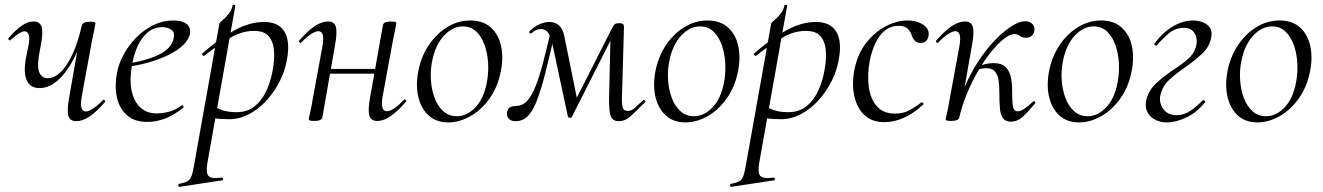

<svg xmlns="http://www.w3.org/2000/svg" viewBox="-20 -482 5359 778"><path d="M140 -125Q102.6 -125 87.9 -157.6Q73.2 -190.2 87.6 -259.2L95.4 -297Q101.2 -327.6 96.3 -341.4Q91.4 -355.2 79.2 -355.2Q70 -355.2 55.3 -345.6Q40.6 -336 23 -320.2Q20 -316.2 16 -320.2Q12 -324.2 15 -328.2Q43 -360.6 67.9 -377.8Q92.8 -395 116.2 -395Q141.2 -395 148.5 -373.6Q155.8 -352.2 145 -297L141.4 -277.4Q129 -216.2 138.5 -190.7Q148 -165.2 173.6 -165.2Q214.6 -165.2 252.1 -222.8Q289.6 -280.4 311.4 -378.8L324.8 -377.8Q308.2 -300.2 278.7 -243.4Q249.2 -186.6 213.4 -155.8Q177.6 -125 140 -125ZM289 9Q263.4 9 257.1 -12.7Q250.8 -34.4 260.2 -86.6L311.4 -378.8Q315.6 -394 343.4 -394Q358.6 -394 362.7 -392.2Q366.8 -390.4 366.8 -387.6Q366.8 -384.4 361.8 -361.2Q356.8 -338 351.8 -312L310.8 -89Q301 -30.4 328.2 -30.4Q339 -30.4 357.1 -42Q375.2 -53.6 396.6 -76Q400.4 -80 404.4 -75.5Q408.4 -71 404.6 -67.8Q371 -28.8 342.9 -9.9Q314.8 9 289 9Z M577.2 12Q524 12 493.5 -15.8Q463 -43.6 453.5 -88.6Q444 -133.6 453.8 -185Q460.2 -222.4 480.8 -260.5Q501.4 -298.6 532.2 -329.9Q563 -361.2 601.2 -380.1Q639.4 -399 682.4 -399Q718.6 -399 736.3 -384.6Q754 -370.2 749.6 -345Q745 -321.4 722.2 -299.4Q699.4 -277.4 663.1 -259.6Q626.8 -241.8 582.3 -229.1Q537.8 -216.4 490.2 -210.6L492.2 -223.6Q568.8 -234.6 621.2 -259.3Q673.6 -284 683 -324Q690.2 -350.8 674.1 -361.4Q658 -372 637.6 -372Q604.2 -372 578.9 -351.1Q553.6 -330.2 537.7 -295.2Q521.8 -260.2 514.8 -218Q504.4 -162.2 512.6 -118.2Q520.8 -74.2 546.8 -48.3Q572.8 -22.4 615.4 -22.4Q639.2 -22.4 665.3 -29.4Q691.4 -36.4 715.8 -55Q718.6 -57 722.1 -53Q725.6 -49 722.8 -46.2Q684.8 -14.8 648.7 -1.4Q612.6 12 577.2 12Z M707.6 275Q703.8 276 702.7 270Q701.6 264 705.6 263Q728 258.8 739.1 252.7Q750.2 246.6 756 231.1Q761.8 215.6 766.8 185L868.8 -386Q868.8 -389 876 -395.1Q883.2 -401.2 892.9 -410.4Q902.6 -419.6 910.9 -431.9Q919.2 -444.2 922.4 -459.2Q923.6 -463.2 929 -462.2Q934.4 -461.2 933.4 -457.2L820.4 178Q813.4 218.6 824.9 231Q836.4 243.4 877.8 237.8Q881.8 236.2 883.4 242Q885 247.8 880 248.8ZM910 1Q873 1 854.5 -2Q836 -5 822 -8L832 -60.4Q851.4 -46.8 876.4 -37.1Q901.4 -27.4 938.2 -27.4Q982.6 -27.4 1013.2 -52.5Q1043.8 -77.6 1062.7 -121.4Q1081.6 -165.2 1088.4 -220Q1093.2 -254.4 1089.3 -285.6Q1085.4 -316.8 1067.3 -336.8Q1049.2 -356.8 1008.2 -356.8Q961.8 -356.8 915.2 -330.1Q868.6 -303.4 807.4 -256Q804.2 -254.4 800.3 -259Q796.4 -263.6 799.6 -265.2Q859.6 -318.2 924.1 -355.6Q988.6 -393 1050 -393Q1106 -393 1130.4 -357Q1154.8 -321 1144.8 -253Q1137.8 -202 1115.1 -156Q1092.4 -110 1059.7 -74.5Q1027 -39 988.2 -19Q949.4 1 910 1Z M1254.4 8Q1240.2 8 1235.6 6.3Q1231 4.6 1231 1.6Q1231 -1.6 1236.5 -24.8Q1242 -48 1246 -74L1287 -297Q1296.8 -355.6 1270.4 -355.6Q1258.8 -355.6 1240.7 -344Q1222.6 -332.4 1201.2 -310Q1198.2 -306 1193.8 -310.5Q1189.4 -315 1193.2 -318.2Q1226.8 -357.2 1255.4 -376.1Q1284 -395 1309.6 -395Q1334.4 -395 1340.8 -373.3Q1347.2 -351.6 1337.6 -299.4L1286.4 -7.2Q1283.8 8 1254.4 8ZM1291 -183.4 1294.8 -202.6H1527.2L1524.2 -183.4ZM1508.4 8.2Q1482.8 8.2 1476.5 -13.9Q1470.2 -36 1479.6 -87.4L1531.6 -379.6Q1534.2 -394.8 1562.8 -394.8Q1578 -394.8 1582.1 -393Q1586.2 -391.2 1586.2 -388.4Q1586.2 -385.2 1581.2 -362.4Q1576.2 -339.6 1571.2 -312.8L1530.2 -89.8Q1520.4 -31.2 1547.6 -31.2Q1572.6 -31.2 1615.8 -76.8Q1619.8 -80.8 1623.8 -76.7Q1627.8 -72.6 1624 -68.6Q1590.4 -30.4 1562.6 -11.1Q1534.8 8.2 1508.4 8.2Z M1796 14Q1748.2 14 1717.3 -13.8Q1686.4 -41.6 1675.2 -88.6Q1664 -135.6 1674.8 -193Q1686 -251.6 1716.8 -298.1Q1747.6 -344.6 1791.6 -371.8Q1835.6 -399 1885.4 -399Q1937.4 -399 1968.8 -370.7Q2000.2 -342.4 2010.4 -295.5Q2020.6 -248.6 2009.4 -193Q1997.2 -129.8 1963.7 -82.9Q1930.2 -36 1885.8 -11Q1841.4 14 1796 14ZM1830.8 -11Q1872.4 -11 1906.7 -47.3Q1941 -83.6 1952.8 -149Q1960 -186 1957.9 -225.3Q1955.8 -264.6 1944 -298.6Q1932.2 -332.6 1910.2 -353.8Q1888.2 -375 1855.6 -375Q1814 -375 1779.2 -337.8Q1744.4 -300.6 1731.4 -236Q1723.4 -197.4 1726 -158Q1728.6 -118.6 1741.1 -85.2Q1753.6 -51.8 1776.4 -31.4Q1799.2 -11 1830.8 -11Z M2487 9Q2461.6 9 2454.3 -12.7Q2447 -34.4 2448 -86.6L2454.2 -347.8L2483.2 -375.6L2296.6 -7.2Q2295.4 -4 2288.8 -4.8Q2282.2 -5.6 2281.2 -9.6L2218.2 -304Q2211.4 -334 2201.1 -349.1Q2190.8 -364.2 2172 -364.2Q2162.8 -364.2 2153.5 -360.9Q2144.2 -357.6 2135.2 -348.6Q2131.4 -344.8 2126.8 -348.2Q2122.2 -351.6 2126.2 -355.6Q2145 -374.4 2165.7 -383.7Q2186.4 -393 2207.4 -393Q2228.8 -393 2244.5 -379.6Q2260.2 -366.2 2266.2 -337.6L2320.8 -68.4L2293.6 -39.2L2459.8 -367.4Q2466.2 -380.2 2471.5 -384.2Q2476.8 -388.2 2490.2 -388.2Q2500.6 -388.2 2504.5 -384.6Q2508.4 -381 2508.4 -372.2L2500.2 -89Q2499.2 -61 2503.1 -46.8Q2507 -32.6 2524.2 -32.6Q2537.6 -32.6 2549.3 -42.3Q2561 -52 2585.8 -76Q2588.2 -79.2 2592.7 -75.1Q2597.2 -71 2594 -67.8Q2557.2 -31 2535.4 -11Q2513.6 9 2487 9ZM2069.2 9Q2050.8 9 2041.5 -1.1Q2032.2 -11.2 2034.4 -26.6Q2037.2 -41.6 2047 -47.2Q2056.8 -52.8 2072.4 -52.8Q2095 -52.8 2113.1 -70.3Q2131.2 -87.8 2147 -124.9Q2162.8 -162 2178.8 -221.5Q2194.8 -281 2214 -365L2231.2 -361Q2207.2 -254.6 2188.9 -183.2Q2170.6 -111.8 2153.5 -69.6Q2136.4 -27.4 2116.5 -9.2Q2096.6 9 2069.2 9Z M2757 14Q2709.2 14 2678.3 -13.8Q2647.4 -41.6 2636.2 -88.6Q2625 -135.6 2635.8 -193Q2647 -251.6 2677.8 -298.1Q2708.6 -344.6 2752.6 -371.8Q2796.6 -399 2846.4 -399Q2898.4 -399 2929.8 -370.7Q2961.2 -342.4 2971.4 -295.5Q2981.6 -248.6 2970.4 -193Q2958.2 -129.8 2924.7 -82.9Q2891.2 -36 2846.8 -11Q2802.4 14 2757 14ZM2791.8 -11Q2833.4 -11 2867.7 -47.3Q2902 -83.6 2913.8 -149Q2921 -186 2918.9 -225.3Q2916.8 -264.6 2905 -298.6Q2893.2 -332.6 2871.2 -353.8Q2849.2 -375 2816.6 -375Q2775 -375 2740.2 -337.8Q2705.4 -300.6 2692.4 -236Q2684.4 -197.4 2687 -158Q2689.6 -118.6 2702.1 -85.2Q2714.6 -51.8 2737.4 -31.4Q2760.2 -11 2791.8 -11Z M2943.6 275Q2939.8 276 2938.7 270Q2937.6 264 2941.6 263Q2964 258.8 2975.1 252.7Q2986.2 246.6 2992 231.1Q2997.8 215.6 3002.8 185L3104.8 -386Q3104.8 -389 3112 -395.1Q3119.2 -401.2 3128.9 -410.4Q3138.6 -419.6 3146.9 -431.9Q3155.2 -444.2 3158.4 -459.2Q3159.6 -463.2 3165 -462.2Q3170.4 -461.2 3169.4 -457.2L3056.4 178Q3049.4 218.6 3060.9 231Q3072.4 243.4 3113.8 237.8Q3117.8 236.2 3119.4 242Q3121 247.8 3116 248.8ZM3146 1Q3109 1 3090.5 -2Q3072 -5 3058 -8L3068 -60.4Q3087.4 -46.8 3112.4 -37.1Q3137.4 -27.4 3174.2 -27.4Q3218.6 -27.4 3249.2 -52.5Q3279.8 -77.6 3298.7 -121.4Q3317.6 -165.2 3324.4 -220Q3329.2 -254.4 3325.3 -285.6Q3321.4 -316.8 3303.3 -336.8Q3285.2 -356.8 3244.2 -356.8Q3197.8 -356.8 3151.2 -330.1Q3104.6 -303.4 3043.4 -256Q3040.2 -254.4 3036.3 -259Q3032.4 -263.6 3035.6 -265.2Q3095.6 -318.2 3160.1 -355.6Q3224.6 -393 3286 -393Q3342 -393 3366.4 -357Q3390.8 -321 3380.8 -253Q3373.8 -202 3351.1 -156Q3328.4 -110 3295.7 -74.5Q3263 -39 3224.2 -19Q3185.4 1 3146 1Z M3564.8 13Q3522.2 13 3494.5 -6.4Q3466.8 -25.8 3453 -57.6Q3439.2 -89.4 3437 -127.4Q3434.8 -165.4 3442.6 -202Q3456 -265.2 3490.3 -308.8Q3524.6 -352.4 3569.4 -375.7Q3614.2 -399 3657 -399Q3680.8 -399 3701.2 -391.7Q3721.6 -384.4 3733.3 -371Q3745 -357.6 3743 -340Q3742 -327.2 3734.1 -317.5Q3726.2 -307.8 3710.4 -307.8Q3696.2 -307.8 3687.4 -316.7Q3678.6 -325.6 3674 -340Q3670.8 -351.8 3659 -364.6Q3647.2 -377.4 3621.8 -377.4Q3589 -377.4 3565.1 -357.6Q3541.2 -337.8 3526.4 -305.4Q3511.6 -273 3503.8 -233Q3494 -178 3500.5 -129.6Q3507 -81.2 3533.1 -51.4Q3559.2 -21.6 3606.6 -21.6Q3640.4 -21.6 3666.3 -35.9Q3692.2 -50.2 3713 -67Q3715.8 -69 3719.8 -65Q3723.8 -61 3721 -58Q3680 -21 3640.9 -4Q3601.8 13 3564.8 13Z M3867.4 -7.2 3853.4 -8.4Q3863.6 -69.8 3888.1 -127.5Q3912.6 -185.2 3944.5 -234Q3976.4 -282.8 4011.4 -318.9Q4046.4 -355 4078.4 -375.5Q4110.4 -396 4134 -396Q4152.6 -396 4162.9 -385.3Q4173.2 -374.6 4171.6 -359.2Q4170.2 -345.8 4161 -337.4Q4151.8 -329 4137.2 -329Q4122.4 -329 4112.7 -336.5Q4103 -344 4090.8 -344Q4072.8 -344 4048.2 -324.8Q4023.6 -305.6 3996.7 -272.5Q3969.8 -239.4 3944.7 -196.7Q3919.6 -154 3899.3 -105.4Q3879 -56.8 3867.4 -7.2ZM3835.4 8Q3821.2 8 3816.6 6.3Q3812 4.6 3812 1.6Q3812 -1.6 3817.5 -24.8Q3823 -48 3827 -74L3868 -297Q3877.8 -355.6 3851.4 -355.6Q3839.8 -355.6 3821.7 -344Q3803.6 -332.4 3782.2 -310Q3779.2 -306 3774.8 -310.5Q3770.4 -315 3774.2 -318.2Q3807.8 -357.2 3836.4 -376.1Q3865 -395 3890.6 -395Q3915.4 -395 3921.8 -373.3Q3928.2 -351.6 3918.6 -299.4L3867.4 -7.2Q3864.8 8 3835.4 8ZM4076 11Q4054.6 11 4044.4 -2.7Q4034.2 -16.4 4031.8 -42.7Q4029.4 -69 4029.4 -106.6Q4029.6 -133.6 4026.4 -155.8Q4023.2 -178 4011.9 -191.9Q4000.6 -205.8 3976.2 -205.8Q3960.8 -205.8 3942 -199.6L3940.2 -212Q3959.6 -220 3976.1 -223.1Q3992.6 -226.2 4006.4 -226.2Q4038.6 -226.2 4054.5 -210.6Q4070.4 -195 4075.9 -169.8Q4081.4 -144.6 4081.2 -116.4Q4081 -70.4 4084.6 -50.7Q4088.2 -31 4103.4 -31Q4115.2 -31 4130.8 -41.4Q4146.4 -51.8 4165.8 -70.4Q4169.6 -74.2 4173.6 -69.8Q4177.6 -65.4 4173.8 -62.2Q4147 -29.6 4124.8 -9.3Q4102.6 11 4076 11Z M4352 14Q4304.2 14 4273.3 -13.8Q4242.4 -41.6 4231.2 -88.6Q4220 -135.6 4230.8 -193Q4242 -251.6 4272.8 -298.1Q4303.6 -344.6 4347.6 -371.8Q4391.6 -399 4441.4 -399Q4493.4 -399 4524.8 -370.7Q4556.2 -342.4 4566.4 -295.5Q4576.6 -248.6 4565.4 -193Q4553.2 -129.8 4519.7 -82.9Q4486.2 -36 4441.8 -11Q4397.4 14 4352 14ZM4386.8 -11Q4428.4 -11 4462.7 -47.3Q4497 -83.6 4508.8 -149Q4516 -186 4513.9 -225.3Q4511.8 -264.6 4500 -298.6Q4488.2 -332.6 4466.2 -353.8Q4444.2 -375 4411.6 -375Q4370 -375 4335.2 -337.8Q4300.4 -300.6 4287.4 -236Q4279.4 -197.4 4282 -158Q4284.6 -118.6 4297.1 -85.2Q4309.6 -51.8 4332.4 -31.4Q4355.2 -11 4386.8 -11Z M4708 14Q4681.6 14 4660.7 3Q4639.8 -8 4629.7 -27Q4619.6 -46 4623.8 -71Q4631.4 -113.6 4665.7 -145.3Q4700 -177 4741.2 -203.4Q4784.8 -232 4804.3 -253.2Q4823.8 -274.4 4828.4 -303.2Q4830.8 -315.6 4827.3 -331.1Q4823.8 -346.6 4812.1 -357.8Q4800.4 -369 4776 -369Q4742.6 -369 4716.2 -346.8Q4689.8 -324.6 4667.6 -298Q4665.8 -296 4660.7 -299Q4655.6 -302 4657.8 -305Q4692.8 -352 4733.6 -375.5Q4774.4 -399 4814.4 -399Q4834.6 -399 4853.2 -392.1Q4871.8 -385.2 4882.4 -370.2Q4893 -355.2 4888 -330Q4881.2 -292.4 4851.7 -264.8Q4822.2 -237.2 4786.4 -212.2Q4748.6 -186.4 4718.5 -159.1Q4688.4 -131.8 4681 -91Q4676.8 -63.8 4694.3 -39.6Q4711.8 -15.4 4748.2 -15.4Q4778.4 -15.4 4804.5 -33.5Q4830.6 -51.6 4853 -75Q4856 -77 4860.5 -74.5Q4865 -72 4863 -68Q4831 -27 4788.2 -6.5Q4745.4 14 4708 14Z M5075 14Q5027.2 14 4996.3 -13.8Q4965.4 -41.6 4954.2 -88.6Q4943 -135.6 4953.8 -193Q4965 -251.6 4995.8 -298.1Q5026.6 -344.6 5070.6 -371.8Q5114.6 -399 5164.4 -399Q5216.4 -399 5247.8 -370.7Q5279.2 -342.4 5289.4 -295.5Q5299.6 -248.6 5288.4 -193Q5276.2 -129.8 5242.7 -82.9Q5209.2 -36 5164.8 -11Q5120.4 14 5075 14ZM5109.8 -11Q5151.4 -11 5185.7 -47.3Q5220 -83.6 5231.8 -149Q5239 -186 5236.9 -225.3Q5234.8 -264.6 5223 -298.6Q5211.2 -332.6 5189.2 -353.8Q5167.2 -375 5134.6 -375Q5093 -375 5058.2 -337.8Q5023.4 -300.6 5010.4 -236Q5002.4 -197.4 5005 -158Q5007.6 -118.6 5020.1 -85.2Q5032.6 -51.8 5055.4 -31.4Q5078.2 -11 5109.8 -11Z"/></svg>

Font: Cormorant Light
Style: Italic
Weight: 300
Italic angle: -10°
Designer: Christian Thalmann (Catharsis Fonts)
Foundry: Catharsis Fonts
Version: Version 4.000